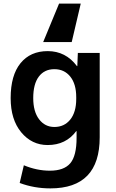

<svg xmlns="http://www.w3.org/2000/svg" viewBox="-20 -813 641 1063"><path d="M427 -793 377 -580H219L307 -793ZM244 -530Q344 -530 406 -447H408L411 -520H532V-53Q532 230 259 230Q169 230 89 200L112 102Q184 132 256 132Q334 132 369 91Q404 50 404 -50V-87H402Q345 -10 244 -10Q156 -10 97.5 -80.5Q39 -151 39 -270Q39 -396 93.5 -463Q148 -530 244 -530ZM164 -270Q164 -195 196.5 -152.5Q229 -110 281 -110Q336 -110 369 -151Q402 -192 402 -265V-275Q402 -348 369 -389Q336 -430 281 -430Q226 -430 195 -389Q164 -348 164 -270Z"/></svg>

Font: M PLUS 1p
Style: Bold
Weight: 700
Version: Version 1.062